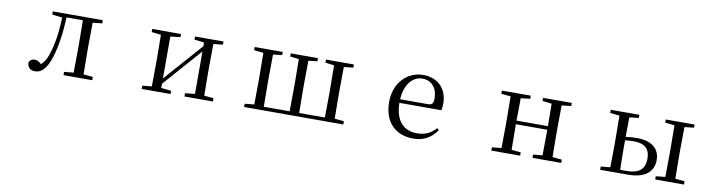

<svg xmlns="http://www.w3.org/2000/svg" viewBox="-25 -1071 6050 1626"><g transform="rotate(10 3000.0 -258.0)"><path d="M600 0H767V-28L686 -36C685 -92 684 -174 684 -229V-288C684 -342 685 -424 686 -480L767 -489V-516H337V-489L424 -478C420 -348 403 -237 372 -149C356 -105 339 -78 315 -59C295 -77 279 -87 258 -87C235 -87 218 -77 209 -55C209 -14 236 10 275 10C329 10 374 -30 408 -139C437 -230 455 -349 460 -486H601L603 -288V-229L601 -36L520 -28V0Z M1560 -489 1644 -479V-447L1484 -266L1354 -119V-479L1440 -489V-516H1192V-489L1273 -480L1275 -288V-229L1273 -36L1192 -28V0H1440V-28L1354 -37V-73L1509 -249L1644 -402V-37L1560 -28V0H1805V-28L1724 -36L1722 -229V-288L1724 -480L1805 -489V-516H1560Z M2197 0H2926V-28L2846 -36L2844 -229V-288L2846 -480L2926 -489V-516H2686V-489L2762 -480L2764 -288V-229L2762 -31H2541L2539 -229V-288L2541 -480L2617 -489V-516H2383V-489L2459 -480L2461 -288V-229L2459 -31H2237L2235 -229V-288L2237 -480L2314 -489V-516H2073V-489L2154 -480L2156 -288V-229L2154 -36L2073 -28V0Z M3530 15C3620 15 3687 -26 3731 -94L3715 -108C3674 -60 3623 -35 3552 -35C3442 -35 3364 -104 3362 -263H3722C3727 -279 3729 -299 3729 -323C3729 -441 3652 -531 3522 -531C3389 -531 3275 -425 3275 -257C3275 -76 3382 15 3530 15ZM3363 -294C3370 -424 3437 -499 3520 -499C3601 -499 3649 -437 3649 -352C3649 -312 3639 -294 3604 -294Z M4553 -489 4633 -480C4634 -426 4635 -346 4635 -287H4365L4367 -480L4447 -489V-516H4199V-489L4280 -480L4282 -288V-229L4280 -36L4199 -28V0H4447V-28L4367 -36C4366 -92 4365 -177 4365 -256H4635C4635 -177 4634 -92 4633 -36L4553 -28V0H4800V-28L4719 -36L4717 -229V-288L4719 -480L4800 -489V-516H4553Z M5135 0H5373C5530 0 5592 -71 5592 -163C5592 -252 5535 -319 5393 -319C5362 -319 5330 -316 5299 -312C5299 -364 5300 -432 5301 -480L5381 -489V-516H5135V-489L5216 -480L5218 -288V-229L5216 -36L5135 -28ZM5299 -282C5323 -285 5347 -287 5373 -287C5468 -287 5513 -247 5513 -160C5513 -70 5461 -29 5356 -29H5302C5300 -85 5299 -171 5299 -229ZM5608 -489 5689 -480C5690 -424 5691 -342 5691 -288V-229C5691 -174 5690 -92 5689 -36L5608 -28V0H5856V-28L5775 -36L5773 -229V-288L5775 -480L5856 -489V-516H5608Z"/></g></svg>

Font: Harano Aji Mincho TW
Style: Regular
Weight: 400
Foundry: Masamichi Hosoda
Version: HaranoAjiMinchoTW-Regular version 20230610;ttx 4.39.4